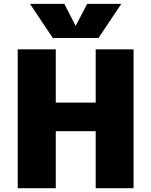

<svg xmlns="http://www.w3.org/2000/svg" viewBox="-20 -990 796 1010"><path d="M73.2 0V-730.5H273.4V-450.2H483.4V-730.5H682.6V0H483.4V-299.8H273.4V0ZM137.7 -969.7H318.4L377 -855.5H378.9L438.5 -969.7H618.2L498 -790H257.8Z"/></svg>

Font: GenEi M Gothic v2 Black
Style: Regular
Weight: 900
Version: Version 2.0